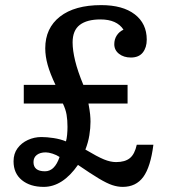

<svg xmlns="http://www.w3.org/2000/svg" viewBox="-20 -721 661 751"><path d="M73 -316V-389H197Q176 -433 166.5 -467Q157 -501 157 -532Q157 -611 214.5 -656Q272 -701 376 -701Q460 -701 507 -665Q554 -629 554 -566Q554 -535 538.5 -515.5Q523 -496 492 -496Q464 -496 445.5 -510.5Q427 -525 427 -548Q427 -567 436.5 -582Q446 -597 463 -605Q450 -625 427.5 -635Q405 -645 373 -645Q320 -645 292 -623.5Q264 -602 264 -555Q264 -524 274 -483Q284 -442 306 -389H479V-316H326Q331 -289 332.5 -273.5Q334 -258 334 -245Q334 -220 329.5 -192Q325 -164 314 -136Q361 -108 386.5 -97.5Q412 -87 434 -87Q469 -87 488 -102.5Q507 -118 515 -155H580Q569 -68 540.5 -29Q512 10 460 10Q440 10 419 3Q398 -4 367 -22.5Q336 -41 285 -76Q225 10 151 10Q98 10 65.5 -16.5Q33 -43 33 -90Q33 -120 48.5 -141Q64 -162 89 -173.5Q114 -185 142 -185Q163 -185 189.5 -181Q216 -177 238 -168Q241 -178 242.5 -193.5Q244 -209 244 -225Q244 -251 240.5 -272Q237 -293 226 -316ZM156 -51Q194 -51 213 -107Q201 -115 185.5 -120Q170 -125 159 -125Q137 -125 124 -115Q111 -105 111 -87Q111 -51 156 -51Z"/></svg>

Font: Domine SemiBold
Style: Regular
Weight: 600
Designer: Pablo Impallari, Rodrigo Fuenzalida, Brenda Gallo
Foundry: Pablo Impallari, Rodrigo Fuenzalida, Brenda Gallo
Version: Version 2.000